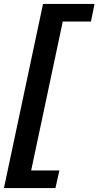

<svg xmlns="http://www.w3.org/2000/svg" viewBox="-36 -731 499 973"><path d="M-16 222 182 -711H301L103 222ZM30 222 38 133H265L245 222ZM203 -622 210 -711H443L425 -622Z"/></svg>

Font: Ysabeau Infant ExtraBold
Style: Italic
Weight: 800
Italic angle: -12°
Designer: Christian Thalmann (Catharsis Fonts)
Version: Version 2.001;gftools[0.9.30]; featfreeze: ss01,ss02,lnum